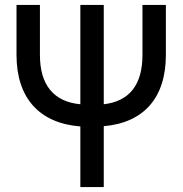

<svg xmlns="http://www.w3.org/2000/svg" viewBox="-20 -759 743 779"><path d="M306 0H401V-247C564 -261 653 -363 653 -536V-739H558V-536C558 -415 505 -348 401 -336V-739H306V-336C198 -346 142 -414 142 -536V-739H47V-536C47 -362 139 -259 306 -246Z"/></svg>

Font: Involve Medium
Style: Regular
Weight: 500
Designer: Stefan Peev
Foundry: Context Ltd.
Version: Version 1.001